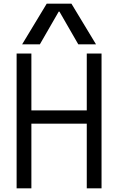

<svg xmlns="http://www.w3.org/2000/svg" viewBox="-20 -1020 640 1040"><path d="M70 0V-730H150V-422H450V-730H530V0H450V-350H150V0ZM100 -780 233 -1000H367L500 -780H404L302 -957H298L196 -780Z"/></svg>

Font: M PLUS Code Latin Expanded
Style: Regular
Weight: 400
Width: 7
Designer: Coji Morishita
Foundry: UNDERFOREST DESIGN
Version: Version 1.002; ttfautohint (v1.8.3)